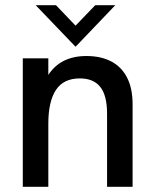

<svg xmlns="http://www.w3.org/2000/svg" viewBox="-20 -717 592 737"><path d="M489 0H391V-280Q391 -350.5 365 -383.2Q339 -416 286.5 -416Q224 -416 194.8 -371.8Q165.5 -327.5 165.5 -242.5V0H67.5V-493H165.5V-429.5Q213 -502 312 -502Q366 -502 405.8 -481.8Q445.5 -461.5 467.2 -420.2Q489 -379 489 -315.5ZM270 -537.5 117 -697H195L270 -618.5L345.5 -697H422.5Z"/></svg>

Font: Acari Sans Neue SemiBold
Style: Regular
Weight: 600
Designer: Alfredo Marco Pradil (font), Cristiano Sobral (main changes)
Foundry: Hanken Design Co. (font), Cristiano Sobral (main changes)
Version: Version 2.459;March 19, 2022;FontCreator 14.0.0.2808 64-bit;